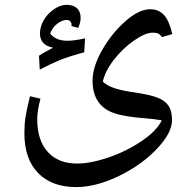

<svg xmlns="http://www.w3.org/2000/svg" viewBox="-20 -428 767 788"><path d="M644 65.9Q614.3 60.5 582 58.1Q490.7 51.3 447.5 36.1Q404.3 21 382.1 -12.2Q359.9 -45.4 359.9 -97.2Q359.9 -153.8 399.4 -222.9Q439 -292 494.9 -341.1Q550.8 -390.1 596.2 -390.1Q630.9 -390.1 652.6 -366.9Q674.3 -343.8 687 -288.1L645 -275.9Q636.7 -287.1 628.9 -290.5Q621.1 -293.9 606.9 -293.9Q576.2 -293.9 529.8 -261.5Q483.4 -229 447.5 -182.9Q411.6 -136.7 401.9 -92.8Q419.4 -76.2 450.4 -65.9Q481.4 -55.7 531.2 -48.8Q594.2 -39.6 625.5 -27.6Q656.7 -15.6 671.4 5.6Q686 26.9 686 64.9Q686 118.2 622.3 184.6Q558.6 251 465.8 295.4Q373 339.8 293 339.8Q192.4 339.8 136.2 282Q80.1 224.1 80.1 119.1Q80.1 82.5 84.2 54.9Q88.4 27.3 103 -33.2L146 -22.9Q132.8 27.3 132.8 61Q132.8 147.9 176 195.6Q219.2 243.2 295.9 243.2Q351.6 243.2 424.6 218.5Q497.6 193.8 560.3 151.6Q623 109.4 644 65.9ZM272.9 -321.3 273.9 -327.1Q273.9 -333.5 268.6 -339.8Q263.2 -346.2 254.9 -346.2Q234.9 -346.2 214.8 -330.6Q194.8 -314.9 186 -290Q209 -260.7 257.3 -260.7Q283.2 -260.7 329.1 -270.5L325.7 -213.4Q260.7 -195.8 224.4 -180.9Q188 -166 143.1 -142.1L140.1 -199.2Q153.3 -208.5 168.5 -216.3Q183.6 -224.1 197.8 -232.4Q144 -242.2 144 -291.5Q144 -318.4 159.7 -345.5Q175.3 -372.6 201.9 -390.4Q228.5 -408.2 252.9 -408.2Q280.8 -408.2 295.9 -394.3Q311 -380.4 311 -353.5Q311 -345.2 307.9 -333Q304.7 -320.8 300.8 -313.5Z"/></svg>

Font: Droid Arabic Naskh Colored
Style: Regular
Weight: 400
Designer: Pascal Zoghbi
Foundry: Ascender Corporation
Version: Version 1.00